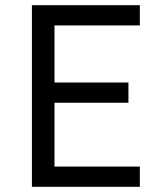

<svg xmlns="http://www.w3.org/2000/svg" viewBox="-20 -720 620 740"><path d="M103 0H519V-78H190V-324H475V-402H190V-622H519V-700H103Z"/></svg>

Font: CommitMono-dimboump
Style: Regular
Weight: 400
Monospace: yes
Designer: Eigil Nikolajsen
Foundry: Eigil Nikolajsen
Version: Version 1.143